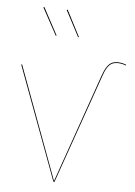

<svg xmlns="http://www.w3.org/2000/svg" viewBox="-55 -828 613 870"><g transform="rotate(5 251.5 -393.0)"><path d="M111.2 -785.6 107.1 -783.6 174.3 -660.1 177.7 -661.9ZM217.6 -782.8 213.5 -780.7 275.5 -662.3 278.9 -664ZM401.3 -499.9C416.3 -541.7 431.1 -561.4 463.8 -561.4C477.6 -561.4 490.6 -558.4 502.6 -553.4L503.3 -557C491.2 -562.1 478 -565.2 463.7 -565.2C429.1 -565.2 413.6 -544.9 397.3 -500.1L223.5 -3.7L33.6 -517.2H29.3L221.2 0H225.9Z"/></g></svg>

Font: Fira Sans Four
Style: Regular
Weight: 100
Designer: Carrois Corporate & Edenspiekermann AG
Foundry: Carrois Corporate GbR & Edenspiekermann AG
Version: Version 4.203;PS 004.203;hotconv 1.0.88;makeotf.lib2.5.64775